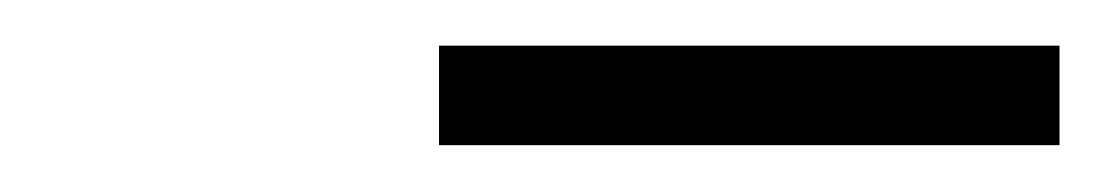

<svg xmlns="http://www.w3.org/2000/svg" viewBox="-20 -752 472 82"><path d="M167.5 -690V-732.5H432.5V-690Z"/></svg>

Font: Encode Sans Cnd Lt
Style: Regular
Weight: 300
Width: 3
Designer: Multiple Designers
Foundry: Impallari Type
Version: Version 3.002; ttfautohint (v1.8.3) -l 8 -r 50 -G 200 -x 14 